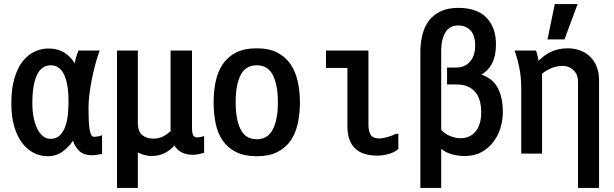

<svg xmlns="http://www.w3.org/2000/svg" viewBox="-20 -776 3040 950"><path d="M485 -14Q473 -12 459 -10Q445 -8 433 -8Q395 -8 373 -28.5Q351 -49 341 -80Q323 -51 291 -27Q259 -3 217 -3Q178 -3 145 -20.5Q112 -38 87.5 -71.5Q63 -105 49.5 -153.5Q36 -202 36 -263Q36 -337 51.5 -389Q67 -441 93 -473.5Q119 -506 152 -521Q185 -536 220 -536Q266 -536 298.5 -515.5Q331 -495 349 -463Q356 -496 368 -526H473Q462 -496 452 -459Q442 -422 434.5 -384Q427 -346 422.5 -310Q418 -274 418 -247Q418 -203 419.5 -174.5Q421 -146 424.5 -129.5Q428 -113 433 -106Q438 -99 445 -99Q450 -99 461.5 -100.5Q473 -102 485 -107ZM319 -276Q319 -361 297 -407Q275 -453 231 -453Q186 -453 163 -405Q140 -357 140 -266Q140 -229 146 -197Q152 -165 163.5 -141Q175 -117 191.5 -103Q208 -89 230 -89Q260 -89 278 -108Q296 -127 305 -155.5Q314 -184 316.5 -216.5Q319 -249 319 -276Z M559 -526H662V-168Q662 -126 683.5 -108Q705 -90 740 -90Q765 -90 785 -100Q805 -110 824 -127V-526H930V-144Q930 -118 936 -107Q942 -96 956 -96Q961 -96 971.5 -98Q982 -100 990 -103V-20Q973 -15 959 -12.5Q945 -10 935 -10Q871 -10 843 -56Q821 -31 792.5 -17.5Q764 -4 730 -4Q713 -4 694.5 -9Q676 -14 662 -22V154H559Z M1251 -3Q1189 -3 1147.5 -24Q1106 -45 1081.5 -81Q1057 -117 1047 -165.5Q1037 -214 1037 -270Q1037 -326 1047.5 -374.5Q1058 -423 1082.5 -459Q1107 -495 1148 -516Q1189 -537 1251 -537Q1311 -537 1351.5 -516Q1392 -495 1417 -459Q1442 -423 1453 -374Q1464 -325 1464 -270Q1464 -214 1453.5 -165.5Q1443 -117 1418.5 -81Q1394 -45 1353 -24Q1312 -3 1251 -3ZM1251 -87Q1305 -87 1330 -136Q1355 -185 1355 -270Q1355 -356 1330 -404.5Q1305 -453 1251 -453Q1195 -453 1170.5 -404.5Q1146 -356 1146 -270Q1146 -185 1170.5 -136Q1195 -87 1251 -87Z M1951 -114V-39Q1934 -23 1904.5 -14.5Q1875 -6 1847 -6Q1699 -6 1699 -152V-440H1593V-526H1803V-160Q1803 -127 1814 -109Q1825 -91 1857 -91Q1873 -91 1897.5 -98Q1922 -105 1939 -114Z M2060 -528Q2061 -571 2071.5 -609.5Q2082 -648 2104 -676Q2126 -704 2161.5 -720.5Q2197 -737 2248 -737Q2340 -737 2387 -688.5Q2434 -640 2434 -557Q2434 -500 2415 -463Q2396 -426 2362 -407Q2419 -387 2443.5 -340Q2468 -293 2468 -221Q2468 -184 2457 -145.5Q2446 -107 2422.5 -75.5Q2399 -44 2363.5 -24Q2328 -4 2279 -4Q2247 -4 2216.5 -12.5Q2186 -21 2163 -39V154H2060ZM2361 -220Q2361 -289 2329 -323.5Q2297 -358 2240 -358H2192V-442H2240Q2279 -442 2305 -470.5Q2331 -499 2331 -550Q2331 -602 2307.5 -626Q2284 -650 2247 -650Q2204 -650 2183.5 -615Q2163 -580 2163 -526V-134Q2180 -114 2207 -103Q2234 -92 2257 -92Q2306 -92 2333.5 -126Q2361 -160 2361 -220Z M2840 -371Q2840 -408 2817.5 -429Q2795 -450 2763 -450Q2735 -450 2708.5 -439Q2682 -428 2662 -411V-16H2559V-340Q2559 -394 2549.5 -441Q2540 -488 2526 -526H2632Q2636 -516 2639.5 -501Q2643 -486 2645 -475Q2704 -537 2789 -537Q2823 -537 2851.5 -526Q2880 -515 2900.5 -495Q2921 -475 2932.5 -446Q2944 -417 2944 -381V154H2840ZM2725 -756H2838L2773 -581H2689Z"/></svg>

Font: D2Coding
Style: Bold
Weight: 700
Monospace: yes
Designer: Yong-Rak Park; Jeong-Hwan Yoon; Sang-Min Lee;
Foundry: NHN Corporation
Version: Version 1.3.2; Build 20180524